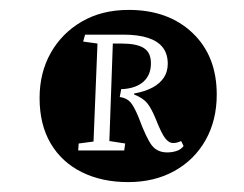

<svg xmlns="http://www.w3.org/2000/svg" viewBox="-20 -773 494 388"><path d="M239 -405Q186 -405 145.5 -425Q105 -445 82.5 -483Q60 -521 60 -575Q60 -626 82.5 -666Q105 -706 145.5 -729.5Q186 -753 240 -753Q320 -753 369 -706.5Q418 -660 418 -582Q418 -530 395.5 -490Q373 -450 332.5 -427.5Q292 -405 239 -405ZM318 -465Q328 -465 337 -468Q346 -471 351 -478L346 -488Q338 -484 330 -484Q321 -484 313.5 -494Q306 -504 295 -532Q286 -554 277.5 -564.5Q269 -575 251 -582V-584Q273 -588 288 -596Q303 -604 311 -616Q319 -628 319 -644Q319 -664 309 -677Q299 -690 279 -696.5Q259 -703 229 -703H152L148 -689L177 -685L169 -487L139 -483L138 -469H231L233 -483L201 -488L208 -685H226Q256 -685 270.5 -676Q285 -667 285 -645Q285 -622 270.5 -608.5Q256 -595 229 -593H225L222 -577Q236 -575 243.5 -566.5Q251 -558 260 -536Q276 -493 287 -479Q298 -465 318 -465Z"/></svg>

Font: Literata Light
Style: Italic
Weight: 300
Italic angle: -2°
Designer: Latin by Veronika Burian and Jose Scaglione. Greek by Irene Vlachou. Cyrillic by Vera Evstafieva
Foundry: TypeTogether
Version: Version 3.103;gftools[0.9.29]